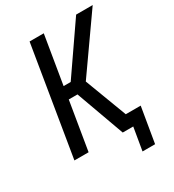

<svg xmlns="http://www.w3.org/2000/svg" viewBox="-209 -853 1019 1125"><g transform="rotate(-30 300.0 -290.5)"><path d="M420 154 446 0H375L257 -326H198L144 0H48L169 -735H265L211 -409H259L484 -735H596L337 -367L444 -84H545L505 154Z"/></g></svg>

Font: Iosevka Medium Extended
Style: Italic
Weight: 500
Width: 7
Italic angle: -9°
Monospace: yes
Designer: Belleve Invis
Foundry: Belleve Invis
Version: Version 32.5.0; ttfautohint (v1.8.4)